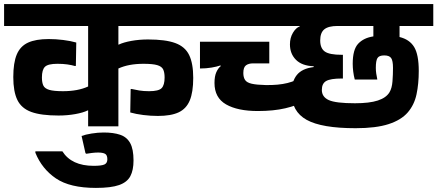

<svg xmlns="http://www.w3.org/2000/svg" viewBox="-45 -627 2139 939"><path d="M386 -9V-87H384Q362 -76 323 -69Q284 -62 241 -62Q156 -62 108 -79.5Q60 -97 40 -138Q20 -179 20 -250Q20 -320 37 -360.5Q54 -401 92 -418.5Q130 -436 193 -436Q228 -436 264 -431.5Q300 -427 328 -419L326 -305L322 -304Q305 -309 284 -312Q263 -315 236 -315Q190 -315 175 -300.5Q160 -286 160 -248Q160 -223 167 -208.5Q174 -194 196 -187.5Q218 -181 263 -181Q336 -181 386 -204V-500H-25V-607H945V-500H534V-409H536Q559 -420 597.5 -427Q636 -434 679 -434Q764 -434 812 -416.5Q860 -399 880 -358Q900 -317 900 -246Q900 -176 883 -135.5Q866 -95 828.5 -77.5Q791 -60 727 -60Q692 -60 656 -64.5Q620 -69 592 -77L594 -191L598 -192Q615 -188 636 -184.5Q657 -181 684 -181Q731 -181 745.5 -196Q760 -211 760 -248Q760 -273 753 -287.5Q746 -302 724 -308.5Q702 -315 657 -315Q584 -315 534 -292V-9Z M128 113H260Q305 184 413 184Q451 184 465.5 177.5Q480 171 480 152Q480 131 468.5 125Q457 119 435 119Q421 119 404.5 121Q388 123 377 125L373 122L354 38Q372 31 403 26Q434 21 462 21Q510 21 542.5 32Q575 43 591.5 72.5Q608 102 608 158Q608 205 592.5 234.5Q577 264 537.5 278Q498 292 424 292Q297 292 228.5 245.5Q160 199 128 120Z M885 -500V-607H1422V-500ZM1216 -84Q1117 -84 1060.5 -116.5Q1004 -149 1004 -221Q1004 -254 1013 -274Q1022 -294 1035 -304L1033 -307Q1016 -301 989.5 -296.5Q963 -292 933 -292V-423H1272V-317H1192Q1171 -317 1158 -307.5Q1145 -298 1145 -270Q1145 -249 1153.5 -236Q1162 -223 1186 -217.5Q1210 -212 1255 -211Q1317 -210 1361 -221Q1405 -232 1438 -255L1457 -136Q1408 -111 1350.5 -97.5Q1293 -84 1216 -84ZM1373 -410Q1373 -442 1387.5 -466.5Q1402 -491 1421 -498V-500H1287V-607H2074V-500H1909V-446Q1958 -434 1980.5 -397Q2003 -360 2003 -280Q2003 -217 1992 -165.5Q1981 -114 1949 -77Q1917 -40 1855.5 -20Q1794 0 1694 0Q1528 0 1454.5 -41Q1381 -82 1381 -173Q1381 -228 1406.5 -260Q1432 -292 1489 -299V-303Q1432 -305 1402.5 -334.5Q1373 -364 1373 -410ZM1529 -187Q1529 -153 1563 -137.5Q1597 -122 1691 -122Q1762 -122 1803 -135.5Q1844 -149 1860 -176Q1872 -196 1874.5 -229.5Q1877 -263 1877 -295Q1877 -330 1868 -343Q1859 -356 1834 -356Q1809 -356 1801 -343Q1793 -330 1793 -295Q1793 -282 1795 -267.5Q1797 -253 1800 -240V-238H1690Q1685 -257 1682.5 -277Q1680 -297 1680 -315Q1680 -385 1707 -413.5Q1734 -442 1781 -449V-500H1606Q1561 -500 1541 -483.5Q1521 -467 1521 -429Q1521 -391 1543.5 -375Q1566 -359 1626 -359H1632V-243H1626Q1572 -243 1550.5 -231Q1529 -219 1529 -187Z"/></svg>

Font: Bakbak One
Style: Regular
Weight: 400
Designer: Saumya Kishore and Sanchit Sawaria
Foundry: A Good Feeling
Version: Version 1.003; ttfautohint (v1.8.3)